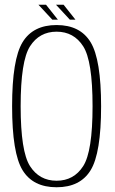

<svg xmlns="http://www.w3.org/2000/svg" viewBox="-20 -785 486 809"><path d="M218.5 4Q119 4 75 -68Q31 -140 31 -337.5Q31 -534.5 75 -607Q119 -679.5 218.5 -679.5Q318 -679.5 362 -606.8Q406 -534 406 -337.5Q406 -140 362 -68Q318 4 218.5 4ZM218.5 -23.5Q291 -23.5 330.5 -85Q370 -146.5 370 -337.5Q370 -528.5 330.5 -590Q291 -651.5 218.5 -651.5Q146 -651.5 106.5 -590Q67 -528.5 67 -337.5Q67 -146.5 106.5 -85Q146 -23.5 218.5 -23.5ZM274.5 -702 216 -765H248L298 -702ZM200.5 -702 142 -765H174L224 -702Z"/></svg>

Font: Anybody ExtraLight
Style: Regular
Weight: 200
Designer: Tyler Finck
Foundry: Etcetera Type Company
Version: Version 1.010; ttfautohint (v1.8.3) -l 8 -r 50 -G 200 -x 14 